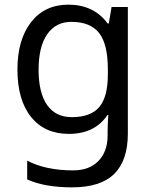

<svg xmlns="http://www.w3.org/2000/svg" viewBox="-20 -566 655 826"><path d="M275 -546Q328 -546 370.5 -526Q413 -506 443 -465H448L460 -536H530V9Q530 124 471.5 182Q413 240 290 240Q172 240 97 206V125Q176 167 295 167Q364 167 403.5 126.5Q443 86 443 16V-5Q443 -17 444 -39.5Q445 -62 446 -71H442Q388 10 276 10Q172 10 113.5 -63Q55 -136 55 -267Q55 -395 113.5 -470.5Q172 -546 275 -546ZM287 -472Q220 -472 183 -418.5Q146 -365 146 -266Q146 -167 182.5 -114.5Q219 -62 289 -62Q370 -62 407 -105.5Q444 -149 444 -246V-267Q444 -377 406 -424.5Q368 -472 287 -472Z"/></svg>

Font: Noto Sans Tifinagh Hawad
Style: Regular
Weight: 400
Designer: JamraPatel
Foundry: JamraPatel LLC
Version: Version 2.006; ttfautohint (v1.8.4.7-5d5b)